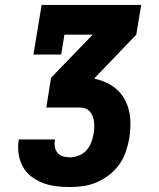

<svg xmlns="http://www.w3.org/2000/svg" viewBox="-20 -755 640 775"><path d="M262 0Q233 0 205.5 -3.5Q178 -7 153 -16.5Q128 -26 107 -42Q86 -58 73 -81Q60 -104 55.5 -131.5Q51 -159 55 -187Q56 -188 56 -189Q56 -190 56 -192H202Q202 -191 202 -190.5Q202 -190 202 -190Q199 -176 201.5 -162Q204 -148 212.5 -138Q221 -128 234 -124Q247 -120 262 -120Q280 -120 298 -127Q316 -134 329 -148.5Q342 -163 348.5 -180.5Q355 -198 358 -216Q360 -228 360.5 -240Q361 -252 359.5 -263.5Q358 -275 354 -286Q350 -297 342.5 -305Q335 -313 324.5 -317Q314 -321 302 -321H167L186 -441L354 -615H240L227 -535H115L148 -735H550L530 -615L363 -441L362 -437Q388 -432 411.5 -420.5Q435 -409 453.5 -392Q472 -375 484 -352.5Q496 -330 501.5 -304.5Q507 -279 506.5 -251.5Q506 -224 502 -197Q497 -170 488 -143Q479 -116 462 -92Q445 -68 421.5 -49.5Q398 -31 371 -19.5Q344 -8 316.5 -4Q289 0 262 0Z"/></svg>

Font: Iosevka Curly Slab HvExObl
Style: Regular
Weight: 900
Width: 7
Italic angle: -9°
Monospace: yes
Designer: Belleve Invis
Foundry: Belleve Invis
Version: Version 11.1.0; ttfautohint (v1.8.3)